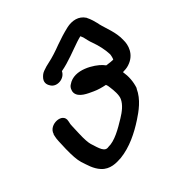

<svg xmlns="http://www.w3.org/2000/svg" viewBox="-131 -782 805 906"><g transform="rotate(-20 271.5 -329.0)"><path d="M512 -281C508 -316 496 -346 477 -374C487 -379 501 -386 511 -396C554 -436 545 -487 531 -515C512 -562 471 -596 447 -627V-628C435 -643 421 -660 404 -673V-674H403C371 -694 335 -686 303 -662V-661H302C278 -642 257 -623 234 -600C213 -578 184 -551 166 -538C152 -528 141 -518 130 -507C120 -497 116 -486 113 -475C107 -449 126 -437 134 -432C163 -414 208 -440 208 -477C252 -508 291 -552 324 -583C332 -590 339 -597 346 -602C349 -599 353 -596 357 -592L372 -573C377 -566 384 -559 391 -552C412 -531 435 -502 449 -474C453 -463 455 -447 454 -445C451 -443 428 -435 414 -431C410 -433 404 -436 399 -438C365 -452 262 -468 226 -404C218 -393 218 -375 224 -363C240 -333 288 -336 316 -336C338 -336 360 -340 381 -345C386 -341 391 -334 395 -327C408 -307 424 -279 424 -258C424 -229 409 -200 391 -173C362 -129 329 -82 292 -66C269 -49 249 -74 218 -108C210 -117 197 -139 183 -173C169 -206 159 -229 159 -232V-233L156 -245C145 -296 61 -261 70 -211L69 -210L72 -197C74 -185 84 -163 100 -125C117 -87 131 -61 146 -44V-43H147C167 -22 189 6 223 20C264 37 302 18 327 4H328L329 3C385 -31 428 -85 462 -140C483 -174 512 -224 511 -279Z"/></g></svg>

Font: Stray Cat
Style: BlkObl
Weight: 900
Version: Version 1.0